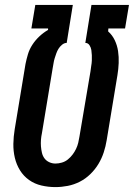

<svg xmlns="http://www.w3.org/2000/svg" viewBox="-20 -755 546 783"><path d="M206 8Q177 8 149 1.5Q121 -5 98.5 -21Q76 -37 61.5 -60.5Q47 -84 40.5 -111.5Q34 -139 34.5 -168.5Q35 -198 40 -228L84 -494Q88 -514 94 -534Q100 -554 112 -572.5Q124 -591 140.5 -606.5Q157 -622 176 -633V-639H108L124 -735H277L252 -580Q242 -580 233 -572.5Q224 -565 218.5 -556Q213 -547 209.5 -537Q206 -527 203 -517.5Q200 -508 198.5 -498Q197 -488 195 -478L151 -212Q148 -198 147 -184.5Q146 -171 147 -158Q148 -145 151 -132Q154 -119 161.5 -109Q169 -99 181 -93.5Q193 -88 206 -88Q219 -88 232.5 -92Q246 -96 256.5 -104.5Q267 -113 275.5 -124Q284 -135 290 -147.5Q296 -160 299 -172.5Q302 -185 304 -198L349 -464Q350 -475 352 -486Q354 -497 354.5 -508Q355 -519 354.5 -530Q354 -541 352.5 -551Q351 -561 345 -570.5Q339 -580 328 -580L353 -735H506L490 -639H422L421 -627Q438 -612 448 -591Q458 -570 461.5 -546.5Q465 -523 464 -498Q463 -473 459 -449L415 -183Q411 -158 403 -133.5Q395 -109 381.5 -86.5Q368 -64 348.5 -45Q329 -26 305.5 -14Q282 -2 256.5 3Q231 8 206 8Z"/></svg>

Font: Iosevka Custom
Style: Bold Italic
Weight: 700
Italic angle: -9°
Designer: Belleve Invis
Foundry: Belleve Invis
Version: Version 30.3.1; ttfautohint (v1.8.3)